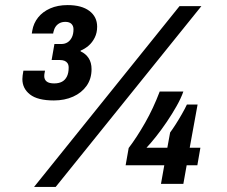

<svg xmlns="http://www.w3.org/2000/svg" viewBox="-20 -723 891 755"><path d="M114 12 686 -699H772L199 12ZM192 -328Q128 -328 98 -351.5Q68 -375 68 -412Q68 -418 69 -426Q70 -434 72 -445H157Q155 -436 154.5 -431.5Q154 -427 154 -424Q154 -410 163.5 -402.5Q173 -395 193 -395Q211 -395 223.5 -401.5Q236 -408 243 -422Q250 -436 250 -457Q250 -468 245.5 -474.5Q241 -481 233.5 -484Q226 -487 215 -487H183L194 -550H222Q235 -550 245.5 -556.5Q256 -563 262.5 -576Q269 -589 269 -608Q269 -621 261 -629Q253 -637 237 -637Q224 -637 214.5 -632Q205 -627 199 -618.5Q193 -610 190 -597L189 -591H105L107 -603Q112 -632 130 -654.5Q148 -677 177.5 -690Q207 -703 246 -703Q301 -703 331.5 -680Q362 -657 362 -618Q362 -594 352.5 -575Q343 -556 328.5 -543.5Q314 -531 297 -524V-521Q317 -512 328.5 -494.5Q340 -477 340 -451Q340 -413 320.5 -385.5Q301 -358 267.5 -343Q234 -328 192 -328ZM613 0 626 -73H474L486 -141Q518 -183 550.5 -240Q583 -297 608 -363H701Q692 -337 674.5 -306Q657 -275 636 -244Q615 -213 594 -186.5Q573 -160 556 -142H638L649 -202Q658 -214 670.5 -233.5Q683 -253 695 -274Q707 -295 715 -312H757L726 -142H768L756 -73H714L701 0Z"/></svg>

Font: Archivo SemiCondensed ExtraBold
Style: Italic
Weight: 800
Width: 4
Italic angle: -10°
Designer: Hector Gatti
Foundry: Omnibus-Type
Version: Version 2.001